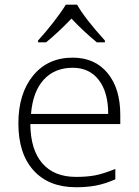

<svg xmlns="http://www.w3.org/2000/svg" viewBox="-20 -786 589 816"><path d="M303.2 9.8Q187.5 9.8 122.8 -61.5Q58.1 -132.8 58.1 -261.2Q58.1 -388.2 120.6 -464.6Q183.1 -541 289.1 -541Q382.8 -541 437 -475.6Q491.2 -410.2 491.2 -297.9V-258.8H108.9Q109.9 -149.4 159.9 -91.8Q210 -34.2 303.2 -34.2Q348.6 -34.2 383.1 -40.5Q417.5 -46.9 470.2 -67.9V-23.9Q425.3 -4.4 387.2 2.7Q349.1 9.8 303.2 9.8ZM289.1 -498Q212.4 -498 166 -447.5Q119.6 -397 111.8 -301.8H439.9Q439.9 -394 399.9 -446Q359.9 -498 289.1 -498ZM141.6 -613.8Q171.9 -646.5 205.8 -689.9Q239.7 -733.4 259.8 -766.1H307.6Q340.8 -707.5 425.8 -613.8V-606H391.6Q332 -655.3 283.7 -707Q231 -651.4 175.8 -606H141.6Z"/></svg>

Font: Zoram GWeb Light
Style: Regular
Weight: 300
Foundry: Ascender Corporation
Version: Version 1.000